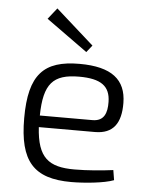

<svg xmlns="http://www.w3.org/2000/svg" viewBox="-53 -770 640 825"><g transform="rotate(5 267.0 -357.0)"><path d="M301 -550 325 -580 161 -726 123 -678ZM368 -211C447 -211 480 -259 479 -346C478 -446 416 -497 277 -497C123 -497 60 -433 60 -244C60 -58 123 12 285 12C340 12 427 4 468 -12L461 -55C415 -49 351 -43 294 -43C183 -43 134 -79 126 -211ZM126 -261C128 -398 167 -442 280 -442C374 -442 414 -413 415 -345C416 -297 403 -261 353 -261Z"/></g></svg>

Font: SnT
Style: Regular
Weight: 300
Designer: Natanael Gama
Version: Version 1.001;PS 001.001;hotconv 1.0.70;makeotf.lib2.5.58329